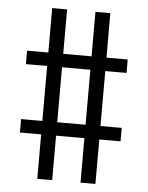

<svg xmlns="http://www.w3.org/2000/svg" viewBox="-51 -759 602 783"><g transform="rotate(5 250.0 -367.5)"><path d="M131 -18V-200H44V-255H131V-480H44V-535H131V-717H192V-535H308V-717H369V-535H456V-480H369V-255H456V-200H369V-18H308V-200H192V-18ZM192 -255H308V-480H192Z"/></g></svg>

Font: Iosevka Slab Light
Style: Regular
Weight: 300
Monospace: yes
Designer: Belleve Invis
Foundry: Belleve Invis
Version: Version 11.1.0; ttfautohint (v1.8.3)